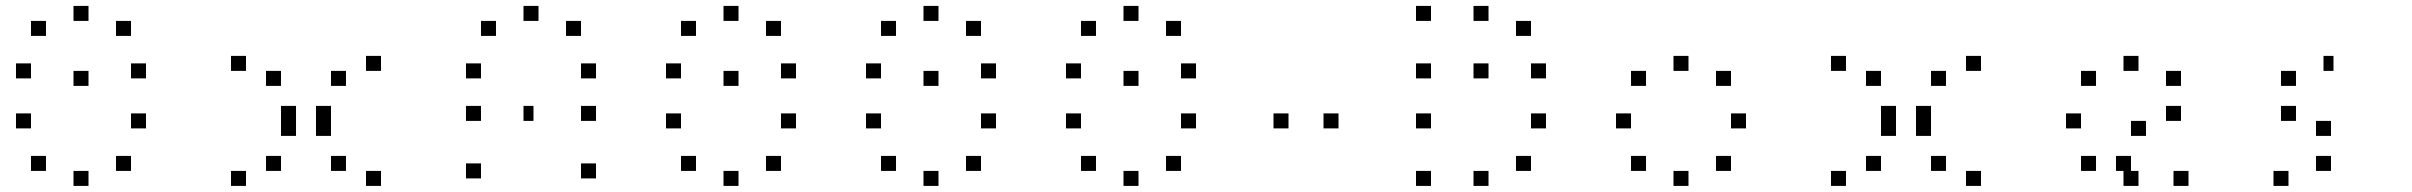

<svg xmlns="http://www.w3.org/2000/svg" viewBox="-20 -653 8040 640"><path d="M416.7 -133.3V-83.3H366.7V-133.3ZM275 -83.3V-33.3H225V-83.3ZM133.3 -133.3V-83.3H83.3V-133.3ZM466.7 -275V-225H416.7V-275ZM83.3 -275V-225H33.3V-275ZM466.7 -441.7V-391.7H416.7V-441.7ZM275 -416.7V-366.7H225V-416.7ZM83.3 -441.7V-391.7H33.3V-441.7ZM416.7 -583.3V-533.3H366.7V-583.3ZM275 -633.3V-583.3H225V-633.3ZM133.3 -583.3V-533.3H83.3V-583.3Z M916.7 -133.3V-83.3H866.7V-133.3ZM800 -83.3V-33.3H750V-83.3ZM1083.3 -300V-250H1033.3V-300ZM966.7 -250V-200H916.7V-250ZM1250 -466.7V-416.7H1200V-466.7ZM1133.3 -416.7V-366.7H1083.3V-416.7ZM1250 -83.3V-33.3H1200V-83.3ZM1133.3 -133.3V-83.3H1083.3V-133.3ZM1083.3 -250V-200H1033.3V-250ZM966.7 -300V-250H916.7V-300ZM916.7 -416.7V-366.7H866.7V-416.7ZM800 -466.7V-416.7H750V-466.7Z M1966.7 -108.3V-58.3H1916.7V-108.3ZM1583.3 -108.3V-58.3H1533.3V-108.3ZM1966.7 -300V-250H1916.7V-300ZM1758.3 -300V-250H1725V-300ZM1583.3 -300V-250H1533.3V-300ZM1966.7 -441.7V-391.7H1916.7V-441.7ZM1583.3 -441.7V-391.7H1533.3V-441.7ZM1916.7 -583.3V-533.3H1866.7V-583.3ZM1775 -633.3V-583.3H1725V-633.3ZM1633.3 -583.3V-533.3H1583.3V-583.3Z M2583.3 -133.3V-83.3H2533.3V-133.3ZM2441.7 -83.3V-33.3H2391.7V-83.3ZM2300 -133.3V-83.3H2250V-133.3ZM2633.3 -275V-225H2583.3V-275ZM2250 -275V-225H2200V-275ZM2633.3 -441.7V-391.7H2583.3V-441.7ZM2441.7 -416.7V-366.7H2391.7V-416.7ZM2250 -441.7V-391.7H2200V-441.7ZM2583.3 -583.3V-533.3H2533.3V-583.3ZM2441.7 -633.3V-583.3H2391.7V-633.3ZM2300 -583.3V-533.3H2250V-583.3Z M3250 -133.3V-83.3H3200V-133.3ZM3108.3 -83.3V-33.3H3058.3V-83.3ZM2966.7 -133.3V-83.3H2916.7V-133.3ZM3300 -275V-225H3250V-275ZM2916.7 -275V-225H2866.7V-275ZM3300 -441.7V-391.7H3250V-441.7ZM3108.3 -416.7V-366.7H3058.3V-416.7ZM2916.7 -441.7V-391.7H2866.7V-441.7ZM3250 -583.3V-533.3H3200V-583.3ZM3108.3 -633.3V-583.3H3058.3V-633.3ZM2966.7 -583.3V-533.3H2916.7V-583.3Z M3916.7 -133.3V-83.3H3866.7V-133.3ZM3775 -83.3V-33.3H3725V-83.3ZM3633.3 -133.3V-83.3H3583.3V-133.3ZM3966.7 -275V-225H3916.7V-275ZM3583.3 -275V-225H3533.3V-275ZM3966.7 -441.7V-391.7H3916.7V-441.7ZM3775 -416.7V-366.7H3725V-416.7ZM3583.3 -441.7V-391.7H3533.3V-441.7ZM3916.7 -583.3V-533.3H3866.7V-583.3ZM3775 -633.3V-583.3H3725V-633.3ZM3633.3 -583.3V-533.3H3583.3V-583.3Z M4441.7 -275V-225H4391.7V-275ZM4275 -275V-225H4225V-275Z M5083.3 -133.3V-83.3H5033.3V-133.3ZM4941.7 -83.3V-33.3H4891.7V-83.3ZM4750 -83.3V-33.3H4700V-83.3ZM5133.3 -275V-225H5083.3V-275ZM4750 -275V-225H4700V-275ZM5133.3 -441.7V-391.7H5083.3V-441.7ZM4941.7 -441.7V-391.7H4891.7V-441.7ZM4750 -441.7V-391.7H4700V-441.7ZM5083.3 -583.3V-533.3H5033.3V-583.3ZM4941.7 -633.3V-583.3H4891.7V-633.3ZM4750 -633.3V-583.3H4700V-633.3Z M5750 -133.3V-83.3H5700V-133.3ZM5608.3 -83.3V-33.3H5558.3V-83.3ZM5466.7 -133.3V-83.3H5416.7V-133.3ZM5800 -275V-225H5750V-275ZM5416.7 -275V-225H5366.7V-275ZM5750 -416.7V-366.7H5700V-416.7ZM5608.3 -466.7V-416.7H5558.3V-466.7ZM5466.7 -416.7V-366.7H5416.7V-416.7Z M6250 -133.3V-83.3H6200V-133.3ZM6133.3 -83.3V-33.3H6083.3V-83.3ZM6416.7 -300V-250H6366.7V-300ZM6300 -250V-200H6250V-250ZM6583.3 -466.7V-416.7H6533.3V-466.7ZM6466.7 -416.7V-366.7H6416.7V-416.7ZM6583.3 -83.3V-33.3H6533.3V-83.3ZM6466.7 -133.3V-83.3H6416.7V-133.3ZM6416.7 -250V-200H6366.7V-250ZM6300 -300V-250H6250V-300ZM6250 -416.7V-366.7H6200V-416.7ZM6133.3 -466.7V-416.7H6083.3V-466.7Z M7275 -83.3V-33.3H7225V-83.3ZM7108.3 -83.3V-33.3H7058.3V-83.3ZM6966.7 -133.3V-83.3H6916.7V-133.3ZM7083.3 -133.3V-83.3H7033.3V-133.3ZM6966.7 -133.3V-83.3H6916.7V-133.3ZM7250 -300V-250H7200V-300ZM7133.3 -250V-200H7083.3V-250ZM6916.7 -275V-225H6866.7V-275ZM7250 -416.7V-366.7H7200V-416.7ZM7108.3 -466.7V-416.7H7058.3V-466.7ZM6966.7 -416.7V-366.7H6916.7V-416.7Z M7750 -133.3V-83.3H7700V-133.3ZM7608.3 -83.3V-33.3H7558.3V-83.3ZM7750 -250V-200H7700V-250ZM7633.3 -300V-250H7583.3V-300ZM7758.3 -466.7V-416.7H7725V-466.7ZM7633.3 -416.7V-366.7H7583.3V-416.7Z"/></svg>

Font: 0xA000-Boxes
Style: Boxes
Weight: 400
Version: Version 0.1